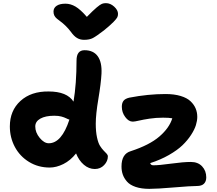

<svg xmlns="http://www.w3.org/2000/svg" viewBox="-20 -1095 1366 1209"><path d="M647 -1075.2Q674.8 -1075.2 699 -1053.2Q723.1 -1031.2 723.1 -1007.8Q723.1 -996.1 718.8 -986.6Q714.4 -977.1 694.6 -956.8Q674.8 -936.5 634.8 -903.8Q586.4 -866.7 564.9 -855.5Q543.5 -844.2 509.8 -844.2Q484.4 -844.2 464.8 -856Q445.3 -867.7 426.8 -894Q410.6 -915.5 392.6 -932.9Q374.5 -950.2 361.8 -959.2Q349.1 -968.3 338.4 -977.3Q327.6 -986.3 322.3 -996.8Q316.9 -1007.3 316.9 -1022Q316.9 -1045.4 336.7 -1058.6Q356.4 -1071.8 392.1 -1071.8Q424.3 -1071.8 455.3 -1053.7Q486.3 -1035.6 526.9 -988.8Q565.9 -1028.8 588.6 -1047.9Q611.3 -1066.9 622.1 -1071Q632.8 -1075.2 647 -1075.2ZM293 -40Q220.7 -40 162.8 -75.4Q105 -110.8 73.5 -169.9Q42 -229 42 -298.8Q42 -398.9 109.1 -459.7Q176.3 -520.5 286.1 -519Q401.9 -519 442.9 -455.1Q461.9 -566.9 461.9 -713.9Q461.9 -778.8 512.2 -778.8Q567.9 -778.8 595.2 -741.2Q622.6 -703.6 619.1 -630.9Q615.7 -569.3 599.4 -472.2Q583 -375 583 -315.9Q583 -266.1 590.8 -230Q598.6 -193.8 609.9 -176.3Q621.1 -158.7 632.3 -147.2Q643.6 -135.7 651.4 -127.4Q659.2 -119.1 659.2 -109.9Q659.2 -80.1 635.7 -55.4Q612.3 -30.8 577.1 -30.8Q539.6 -30.8 508.1 -57.6Q476.6 -84.5 459 -128.9Q423.3 -84 378.9 -62Q334.5 -40 293 -40ZM745.1 -46.9Q745.1 -126 803.2 -143.1Q921.4 -181.6 983.9 -235.6Q1046.4 -289.6 1064.9 -350.1Q1044.9 -354 1006.8 -354Q962.4 -354 921.9 -347.9Q881.3 -341.8 854.5 -335.4Q827.6 -329.1 815.9 -329.1Q790 -329.1 768.6 -358.2Q747.1 -387.2 747.1 -422.9Q747.1 -445.8 757.3 -459.7Q767.6 -473.6 793.9 -480Q912.6 -502.9 1022 -502.9Q1077.1 -502.9 1117.4 -490.7Q1157.7 -478.5 1179.7 -457.5Q1201.7 -436.5 1211.9 -412.1Q1222.2 -387.7 1222.2 -358.9Q1222.2 -335 1213.6 -307.1Q1205.1 -279.3 1183.1 -245.4Q1161.1 -211.4 1128.9 -180.4Q1096.7 -149.4 1043.9 -119.1Q991.2 -88.9 925.8 -67.9Q929.2 -54.2 945.8 -54.2Q981.9 -54.2 1058.1 -64.7Q1134.3 -75.2 1182.1 -75.2Q1226.6 -75.2 1252.7 -47.4Q1278.8 -19.5 1278.8 22Q1278.8 47.4 1264.4 61.8Q1250 76.2 1220.2 76.2Q1181.6 76.2 1075.7 85.2Q969.7 94.2 919.9 94.2Q870.1 94.2 834.2 82Q798.3 69.8 779.8 48.6Q761.2 27.3 753.2 4.2Q745.1 -19 745.1 -46.9ZM202.1 -298.8Q202.1 -260.7 230 -226.8Q257.8 -192.9 287.1 -192.9Q368.2 -192.9 417 -341.8Q410.2 -343.3 397.2 -349.9Q384.3 -356.4 366.2 -361.3Q348.1 -366.2 321.8 -366.2Q266.1 -366.2 234.1 -348.1Q202.1 -330.1 202.1 -298.8Z"/></svg>

Font: Shantell Sans Irregular Bouncy
Style: Bold
Weight: 700
Designer: Stephen Nixon, Anya Danilova, Shantell Martin
Foundry: Arrow Type
Version: Version 1.006;[9816181b4]